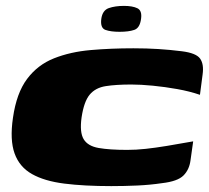

<svg xmlns="http://www.w3.org/2000/svg" viewBox="-20 -626 709 652"><path d="M24 -226Q36 -310 72 -358Q108 -406 163.5 -428Q219 -450 288 -456Q357 -462 433 -462Q478 -462 517.5 -459.5Q557 -457 597 -452Q646 -446 659.5 -427Q673 -408 668 -373L659 -304Q624 -316 582 -323.5Q540 -331 499 -335Q458 -339 426 -339Q374 -339 339 -333.5Q304 -328 284.5 -304.5Q265 -281 257 -227Q250 -177 264 -153.5Q278 -130 315 -123.5Q352 -117 412 -117Q442 -117 474.5 -120.5Q507 -124 546.5 -130.5Q586 -137 636 -146L627 -82Q623 -50 603 -30Q583 -10 530 -4Q490 2 446 4Q402 6 358 6Q266 6 198.5 -2.5Q131 -11 88.5 -35Q46 -59 29.5 -105Q13 -151 24 -226ZM386 -518Q356 -518 338 -524.5Q320 -531 324 -562Q328 -591 349.5 -598.5Q371 -606 401 -606Q430 -606 446.5 -598Q463 -590 459 -562Q455 -531 436 -524.5Q417 -518 386 -518Z"/></svg>

Font: Genos Thin Black
Style: Italic
Weight: 900
Italic angle: -8°
Version: Version 1.010